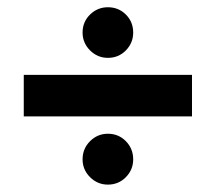

<svg xmlns="http://www.w3.org/2000/svg" viewBox="-20 -599 590 525"><path d="M45 -280.8V-394.2H505V-280.8ZM275 -94.2Q246.7 -94.2 226.2 -114.6Q205.8 -135 205.8 -163.3Q205.8 -192.5 226.2 -212.9Q246.7 -233.3 275 -233.3Q304.2 -233.3 324.2 -212.9Q344.2 -192.5 344.2 -163.3Q344.2 -135 324.2 -114.6Q304.2 -94.2 275 -94.2ZM275 -440.8Q246.7 -440.8 226.2 -461.2Q205.8 -481.7 205.8 -510Q205.8 -539.2 226.2 -559.2Q246.7 -579.2 275 -579.2Q304.2 -579.2 324.2 -559.2Q344.2 -539.2 344.2 -510Q344.2 -481.7 324.2 -461.2Q304.2 -440.8 275 -440.8Z"/></svg>

Font: Funnel Sans
Style: Bold
Weight: 700
Designer: NORD ID, Kristian Moeller
Foundry: Dicotype
Version: Version 1.000